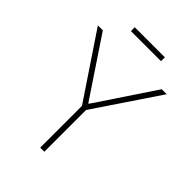

<svg xmlns="http://www.w3.org/2000/svg" viewBox="-242 -956 1067 1067"><g transform="rotate(45 292.0 -422.5)"><path d="M60.5 -707 290 -363.3H293.9L523.4 -707H562.5L307.6 -328.1V0H275.4V-328.1L21.5 -707ZM410.2 -814.5H173.8V-844.7H410.2Z"/></g></svg>

Font: Pretendard JP Thin
Style: Regular
Weight: 100
Designer: Base glyphs from Inter by Rasmus Andersson; Hangeul glyphs from Noto Sans CJK(Source Han Sans) by Jang Soo-young and Kan
Foundry: Kil Hyung-jin
Version: Version 1.309